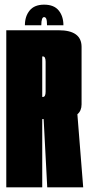

<svg xmlns="http://www.w3.org/2000/svg" viewBox="-20 -805 380 825"><path d="M7 0V-675H232Q330.5 -675 330.5 -603.5V-356.5Q330.5 -329 312.5 -314L337.5 0H183L167.5 -293.5H161.5V0ZM161.5 -388.5H164.5Q176 -388.5 176 -411V-539.5Q176 -562.5 164.5 -562.5H161.5ZM169.5 -785Q212 -785 232.2 -760Q252.5 -735 252.5 -696.5H182Q182 -716 179 -723.8Q176 -731.5 169.5 -731.5Q157.5 -731.5 157.5 -696.5H87Q87 -735 107.5 -760Q128 -785 169.5 -785Z"/></svg>

Font: Anybody UltraCondensed ExtraBold
Style: Regular
Weight: 800
Width: 1
Designer: Tyler Finck
Foundry: Etcetera Type Company
Version: Version 1.010; ttfautohint (v1.8.3) -l 8 -r 50 -G 200 -x 14 